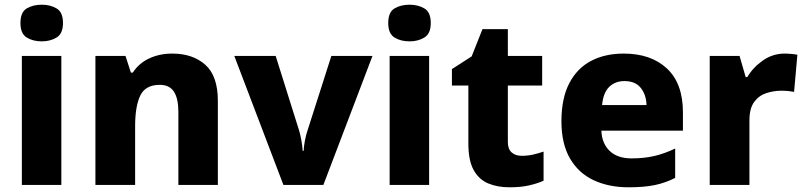

<svg xmlns="http://www.w3.org/2000/svg" viewBox="-20 -880 3429 817"><path d="M158 -860Q194 -860 221 -844Q248 -828 248 -782Q248 -737 221 -720.5Q194 -704 158 -704Q120 -704 93.5 -720.5Q67 -737 67 -782Q67 -828 93.5 -844Q120 -860 158 -860ZM241 -642V-93H73V-642Z M713 -652Q800 -652 853.5 -604.5Q907 -557 907 -451V-93H739V-404Q739 -461 720 -490Q701 -519 660 -519Q599 -519 577 -473.5Q555 -428 555 -343V-93H386V-642H514L537 -571H545Q571 -611 615 -631.5Q659 -652 713 -652Z M1186 -93 977 -642H1153L1253 -324Q1258 -307 1262.5 -282.5Q1267 -258 1268 -238H1272Q1273 -259 1277.5 -282Q1282 -305 1288 -323L1390 -642H1565L1356 -93Z M1723 -860Q1759 -860 1786 -844Q1813 -828 1813 -782Q1813 -737 1786 -720.5Q1759 -704 1723 -704Q1685 -704 1658.5 -720.5Q1632 -737 1632 -782Q1632 -828 1658.5 -844Q1685 -860 1723 -860ZM1806 -642V-93H1638V-642Z M2200 -217Q2225 -217 2247.5 -222Q2270 -227 2293 -235V-111Q2266 -99 2231 -91Q2196 -83 2148 -83Q2097 -83 2057.5 -99.5Q2018 -116 1995.5 -156.5Q1973 -197 1973 -269V-516H1903V-586L1987 -640L2033 -756H2141V-642H2287V-516H2141V-275Q2141 -246 2157 -231.5Q2173 -217 2200 -217Z M2634 -652Q2750 -652 2818 -588.5Q2886 -525 2886 -402V-324H2539Q2541 -270 2574 -238Q2607 -206 2668 -206Q2720 -206 2763.5 -216Q2807 -226 2853 -248V-123Q2812 -102 2766.5 -92.5Q2721 -83 2654 -83Q2571 -83 2506.5 -113Q2442 -143 2405.5 -205.5Q2369 -268 2369 -364Q2369 -461 2402 -525Q2435 -589 2494.5 -620.5Q2554 -652 2634 -652ZM2637 -535Q2598 -535 2572.5 -510.5Q2547 -486 2542 -433H2731Q2730 -476 2707 -505.5Q2684 -535 2637 -535Z M3319 -652Q3332 -652 3348 -650.5Q3364 -649 3373 -647L3359 -489Q3350 -491 3336 -492.5Q3322 -494 3305 -494Q3273 -494 3241.5 -484Q3210 -474 3189.5 -446.5Q3169 -419 3169 -368V-93H3000V-642H3127L3153 -552H3160Q3184 -593 3226 -622.5Q3268 -652 3319 -652Z"/></svg>

Font: Noto Sans Kannada UI ExtraBold
Style: Regular
Weight: 800
Designer: Jelle Bosma - Monotype Design Team
Foundry: Monotype Imaging Inc.
Version: Version 2.005; ttfautohint (v1.8.4.7-5d5b)